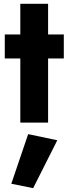

<svg xmlns="http://www.w3.org/2000/svg" viewBox="-20 -640 358 1002"><path d="M5 -460H86V-620H231V-460H313V-335H231V0H86V-335H5ZM127 60 279 92 153 342 39 319Z"/></svg>

Font: Jost*
Style: Bold
Weight: 700
Version: Version 3.7